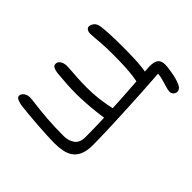

<svg xmlns="http://www.w3.org/2000/svg" viewBox="-127 -740 1123 1123"><g transform="rotate(-45 434.5 -178.5)"><path d="M787 141Q780 141 772.5 136.5Q765 132 760.5 124.5Q756 117 756 108Q756 95 762.5 74.5Q769 54 776.5 26.5Q784 -1 785 -33L793 -15Q775 -14 736 -11Q697 -8 644 -5Q591 -2 532 1Q473 4 414 6.5Q355 9 304.5 10.5Q254 12 218 12Q171 12 141 -1Q111 -14 95 -36.5Q79 -59 73 -90Q67 -121 67 -157Q67 -183 69 -221Q71 -259 74 -301Q77 -343 80.5 -380.5Q84 -418 87 -443Q89 -462 96.5 -480Q104 -498 117 -498Q128 -498 137 -490.5Q146 -483 151 -471.5Q156 -460 156 -448Q156 -432 150.5 -390Q145 -348 140 -286.5Q135 -225 135 -149Q135 -107 155 -79.5Q175 -52 221 -52Q296 -52 370.5 -55Q445 -58 512.5 -62Q580 -66 635 -70Q690 -74 728 -77Q766 -80 780 -80Q818 -80 834.5 -66.5Q851 -53 851 -22Q851 -9 848 13Q845 35 840.5 57Q836 79 830 95Q823 117 813 129Q803 141 787 141ZM384 -26Q377 -58 372 -101.5Q367 -145 364 -188.5Q361 -232 361 -264Q361 -306 363.5 -348Q366 -390 370 -431Q372 -451 379 -465Q386 -479 400 -479Q413 -479 421.5 -471Q430 -463 434.5 -450Q439 -437 439 -423Q439 -406 437 -383Q435 -360 433 -328Q431 -296 431 -252Q431 -202 435.5 -163.5Q440 -125 446 -94Q452 -63 458 -35ZM730 -40 656 -45Q664 -75 668.5 -108Q673 -141 675 -182.5Q677 -224 677 -277Q677 -333 674.5 -369Q672 -405 670 -426Q668 -447 668 -458Q668 -476 675 -486Q682 -496 692 -496Q708 -496 723 -483.5Q738 -471 741 -445Q745 -415 746.5 -386Q748 -357 748.5 -329Q749 -301 749 -273Q749 -210 747 -168.5Q745 -127 741 -97.5Q737 -68 730 -40Z"/></g></svg>

Font: Shantell Sans Light
Style: Regular
Weight: 300
Designer: Stephen Nixon, Anya Danilova, Shantell Martin
Foundry: Arrow Type
Version: Version 1.011;[c5ecc13dd]